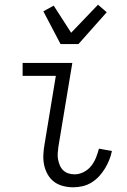

<svg xmlns="http://www.w3.org/2000/svg" viewBox="-20 -787 540 815"><path d="M291 8Q269 8 247.5 2.5Q226 -3 209.5 -15.5Q193 -28 182.5 -46.5Q172 -65 167.5 -86Q163 -107 164 -129.5Q165 -152 169 -174L217 -465H76V-520H287L228 -165Q226 -151 225 -137Q224 -123 226.5 -110Q229 -97 234 -85Q239 -73 248.5 -64Q258 -55 270.5 -51Q283 -47 297 -47Q316 -47 335 -56.5Q354 -66 367 -82.5Q380 -99 387.5 -118Q395 -137 400 -156L455 -146Q451 -126 443.5 -107.5Q436 -89 425 -71Q414 -53 400 -38Q386 -23 368 -12Q350 -1 330 3.5Q310 8 291 8ZM237 -600 164 -739 208 -763 282 -648 396 -767 433 -735 313 -600Z"/></svg>

Font: Iosevka Term Curly Light
Style: Italic
Weight: 300
Italic angle: -9°
Designer: Belleve Invis
Foundry: Belleve Invis
Version: Version 32.3.0